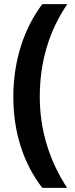

<svg xmlns="http://www.w3.org/2000/svg" viewBox="-20 -744 360 922"><path d="M44 -279C44 -105 94 42 183 158H302C217 27 171 -119 171 -280C171 -445 215 -595 303 -724H183C96 -608 44 -455 44 -279Z"/></svg>

Font: Noto Sans Armenian Condensed
Style: Regular
Weight: 400
Width: 3
Designer: Monotype Design Team
Foundry: Monotype Imaging Inc.
Version: Version 2.008